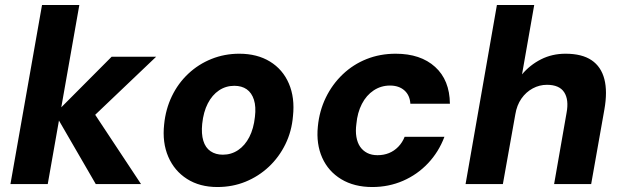

<svg xmlns="http://www.w3.org/2000/svg" viewBox="-20 -740 2507 772"><path d="M365 0 201 -283 429 -512H608L314 -232L330 -328L547 0ZM22 0 149 -720H299L172 0Z M854 12Q783 12 732 -20.5Q681 -53 656.5 -110Q632 -167 640 -240Q646 -301 671 -353Q696 -405 737 -443.5Q778 -482 830.5 -503Q883 -524 942 -524Q1014 -524 1065.5 -492.5Q1117 -461 1141.5 -404Q1166 -347 1158 -273Q1153 -212 1127.5 -160Q1102 -108 1061 -69.5Q1020 -31 967.5 -9.5Q915 12 854 12ZM876 -118Q910 -118 937.5 -136.5Q965 -155 982.5 -189Q1000 -223 1005 -270Q1010 -311 1001 -339Q992 -367 972 -381Q952 -395 922 -395Q888 -395 860.5 -376.5Q833 -358 815.5 -324Q798 -290 793 -242Q789 -202 797.5 -174Q806 -146 826.5 -132Q847 -118 876 -118Z M1477 12Q1404 12 1352 -19.5Q1300 -51 1275.5 -106Q1251 -161 1258 -231Q1264 -294 1290 -347.5Q1316 -401 1358 -441Q1400 -481 1454 -502.5Q1508 -524 1571 -524Q1671 -524 1729.5 -471Q1788 -418 1789 -323H1630Q1628 -357 1606 -376.5Q1584 -396 1548 -396Q1512 -396 1482.5 -376.5Q1453 -357 1435 -322Q1417 -287 1413 -242Q1409 -213 1413 -189.5Q1417 -166 1428 -150Q1439 -134 1456.5 -125Q1474 -116 1498 -116Q1523 -116 1544 -124.5Q1565 -133 1581.5 -150Q1598 -167 1607 -190H1767Q1744 -129 1701 -83.5Q1658 -38 1600.5 -13Q1543 12 1477 12Z M1852 0 1978 -720H2128L2079 -441Q2111 -479 2155.5 -501.5Q2200 -524 2254 -524Q2320 -524 2358.5 -498Q2397 -472 2410 -422Q2423 -372 2410 -299L2357 0H2208L2258 -286Q2268 -339 2248.5 -369Q2229 -399 2179 -399Q2149 -399 2122 -384.5Q2095 -370 2076.5 -343.5Q2058 -317 2052 -280L2002 0Z"/></svg>

Font: DM Sans 12pt Black
Style: Italic
Weight: 900
Italic angle: -10°
Version: Version 4.004;gftools[0.9.30]